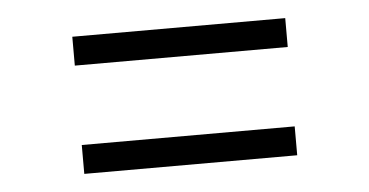

<svg xmlns="http://www.w3.org/2000/svg" viewBox="-31 -478 611 318"><g transform="rotate(-5 275.0 -319.0)"><path d="M98 -385V-433H452V-385ZM98 -205V-253H452V-205Z"/></g></svg>

Font: Gilda Display
Style: Regular
Weight: 400
Designer: Eduardo Rodriguez Tunni
Foundry: Eduardo Rodriguez Tunni
Version: Version 1.001